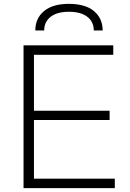

<svg xmlns="http://www.w3.org/2000/svg" viewBox="-20 -975 674 995"><path d="M102 -740H567V-691H156V-401H548V-353H156V-49H575V0H102ZM466 -817Q466 -862 432.5 -888Q399 -914 337 -914Q276 -914 242.5 -888Q209 -862 209 -817H163Q163 -880 208 -917.5Q253 -955 337 -955Q422 -955 467 -917.5Q512 -880 512 -817Z"/></svg>

Font: Encode Sans Wide
Style: ExtraLight
Weight: 200
Designer: Pablo Impallari, Andres Torresi
Foundry: Pablo Impallari, Andres Torresi
Version: Version 1.000; ttfautohint (v1.00) -l 8 -r 50 -G 200 -x 14 -